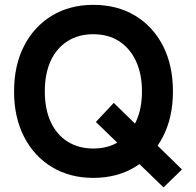

<svg xmlns="http://www.w3.org/2000/svg" viewBox="-20 -733 825 808"><path d="M372.6 15.6Q274.2 15.6 199 -29.7Q123.8 -75 81.5 -156.9Q39.2 -238.8 39.2 -347.8Q39.2 -457.9 81.2 -539.6Q123.2 -621.4 198.4 -667Q273.6 -712.6 372.6 -712.6Q473 -712.6 548.4 -667.3Q623.8 -622 665.8 -540.1Q707.8 -458.2 707.8 -348Q707.8 -238.8 665.3 -156.9Q622.8 -75 547.4 -29.7Q472 15.6 372.6 15.6ZM668.2 55.6 383.4 -219.8 458.8 -300 745.8 -19.8ZM372.4 -108Q436 -108 481.5 -137.6Q527.1 -167.1 552.2 -221Q577.4 -275 577.4 -348Q577.4 -422 552.2 -475.9Q527 -529.8 481.4 -559.4Q435.7 -589 372.3 -589Q310.6 -589 264.4 -559.9Q218.3 -530.8 193.4 -477Q168.6 -423.2 168.6 -348.1Q168.6 -273.8 193.4 -220Q218.2 -166.2 264.4 -137.1Q310.6 -108 372.4 -108Z"/></svg>

Font: Hanken Grotesk
Style: Regular
Weight: 400
Designer: Alfredo Marco Pradil
Foundry: Hanken Design Co.
Version: Version 3.013